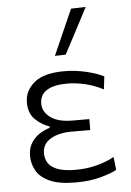

<svg xmlns="http://www.w3.org/2000/svg" viewBox="-56 -834 605 885"><g transform="rotate(-5 247.0 -391.0)"><path d="M258.5 9.5Q181.5 9.5 138 -10.5Q94.5 -30.5 76.8 -62.5Q59 -94.5 59 -130Q59 -167.5 75.8 -192.5Q92.5 -217.5 116 -231.8Q139.5 -246 160.5 -251.5V-258.5Q126.5 -269 96.2 -297.5Q66 -326 66 -377Q66 -431 110.5 -468.5Q155 -506 248.5 -506Q300.5 -506 351.2 -494Q402 -482 432 -466L425 -406.5Q381.5 -429 338.8 -438.5Q296 -448 258.5 -448Q197 -448 164.2 -427.5Q131.5 -407 131.5 -365.5Q131.5 -328 166.8 -302Q202 -276 269.5 -276H346V-225.5H257.5Q200.5 -225.5 162.2 -203Q124 -180.5 124 -136.5Q124 -112.5 136.2 -92.5Q148.5 -72.5 179 -60.5Q209.5 -48.5 264.5 -48.5Q315.5 -48.5 362.8 -61Q410 -73.5 442 -92.5L449 -32Q424 -18 374 -4.2Q324 9.5 258.5 9.5ZM213.5 -580Q237 -633 260.2 -685.8Q283.5 -738.5 306.5 -790.5L374.5 -792.5Q346.5 -739 319 -686.5Q291.5 -634 263.5 -581.5Z"/></g></svg>

Font: Commissioner Light
Style: Regular
Weight: 300
Designer: Kostas Bartsokas
Foundry: Kostas Bartsokas
Version: Version 1.000; ttfautohint (v1.8.3)